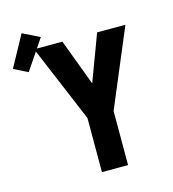

<svg xmlns="http://www.w3.org/2000/svg" viewBox="-214 -936 935 1036"><g transform="rotate(-15 253.5 -418.0)"><path d="M227 0V-302L45 -735H203L300 -476L397 -735H555L373 -302V0ZM-15 -623 -93 -662 2 -836 97 -789Z"/></g></svg>

Font: Iosevka SS04 Heavy Extended
Style: Regular
Weight: 900
Width: 7
Monospace: yes
Designer: Belleve Invis
Foundry: Belleve Invis
Version: Version 19.0.0; ttfautohint (v1.8.4)